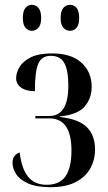

<svg xmlns="http://www.w3.org/2000/svg" viewBox="-20 -768 448 798"><path d="M190 10Q132 10 97 -5.5Q62 -21 47 -44.5Q32 -68 32 -91Q32 -110 41 -120.5Q50 -131 62 -134Q69 -69 96 -34.5Q123 0 174 0Q228 0 252.5 -35.5Q277 -71 277 -142Q277 -276 185 -276H127V-286H185Q264 -286 264 -412Q264 -475 247.5 -505.5Q231 -536 191 -536Q153 -536 139 -503Q125 -470 125 -389Q88 -389 67.5 -404Q47 -419 47 -443Q47 -466 61.5 -490Q76 -514 108.5 -530Q141 -546 197 -546Q276 -546 318.5 -507.5Q361 -469 361 -407Q361 -359 331.5 -325Q302 -291 228 -284V-282Q308 -273 341.5 -239Q375 -205 375 -147Q375 -104 355.5 -68.5Q336 -33 295 -11.5Q254 10 190 10ZM271 -640Q255 -640 243.5 -652.5Q232 -665 232 -693Q232 -723 243.5 -735.5Q255 -748 271 -748Q287 -748 298 -735.5Q309 -723 309 -693Q309 -665 298 -652.5Q287 -640 271 -640ZM112 -640Q97 -640 86 -652.5Q75 -665 75 -693Q75 -723 86 -735.5Q97 -748 112 -748Q128 -748 139.5 -735.5Q151 -723 151 -693Q151 -665 139.5 -652.5Q128 -640 112 -640Z"/></svg>

Font: Noto Serif Display ExtraCondensed Medium
Style: Regular
Weight: 500
Width: 2
Designer: Monotype Design Team
Foundry: Monotype Imaging Inc.
Version: Version 2.009